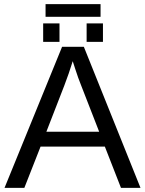

<svg xmlns="http://www.w3.org/2000/svg" viewBox="-20 -916 707 936"><path d="M569.8 0 491.2 -201.2H177.7L98.6 0H2L282.7 -688H388.7L665 0ZM334.5 -617.7 330.1 -604Q317.9 -563.5 293.9 -500L206.1 -273.9H463.4L375 -501Q361.3 -534.7 347.7 -577.1ZM402.3 -711.9V-801.8H481.9V-711.9ZM190.4 -711.9V-801.8H270V-711.9ZM470.2 -834H202.1V-896H470.2Z"/></svg>

Font: Arial
Style: Regular
Weight: 400
Designer: Steve Matteson
Foundry: Ascender Corporation
Version: Version 2.00.3